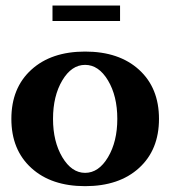

<svg xmlns="http://www.w3.org/2000/svg" viewBox="-20 -651 606 684"><path d="M167 -576.2V-631.3H407.7V-576.2ZM283.2 12.2Q162.6 12.2 91.6 -52.5Q20.5 -117.2 20.5 -227.5Q20.5 -337.9 91.6 -402.6Q162.6 -467.3 283.2 -467.3Q404.3 -467.3 475.3 -402.6Q546.4 -337.9 546.4 -227.5Q546.4 -117.2 475.3 -52.5Q404.3 12.2 283.2 12.2ZM283.2 -35.2Q331.5 -35.2 364.7 -90.8Q397.9 -146.5 397.9 -227.5Q397.9 -309.1 364.7 -364.5Q331.5 -419.9 283.2 -419.9Q234.9 -419.9 201.9 -364.5Q168.9 -309.1 168.9 -227.5Q168.9 -146.5 202.1 -90.8Q235.4 -35.2 283.2 -35.2Z"/></svg>

Font: Elstob 6pt
Style: Bold
Weight: 700
Designer: Peter S. Baker
Version: Version 1.015